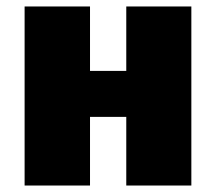

<svg xmlns="http://www.w3.org/2000/svg" viewBox="-20 -573 667 593"><path d="M258 -553V-354H370V-553H571V0H370V-212H258V0H56V-553Z"/></svg>

Font: Noto Sans Display Black
Style: Regular
Weight: 900
Designer: Monotype Design Team
Foundry: Monotype Imaging Inc.
Version: Version 2.003